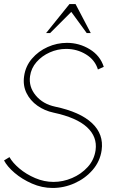

<svg xmlns="http://www.w3.org/2000/svg" viewBox="-43 -919 600 952"><path d="M218 13Q165 13 115.5 -8.8Q66 -30.5 29.2 -62Q-7.5 -93.5 -23 -123.5L4 -140Q19.5 -112 53.2 -83.5Q87 -55 131.5 -36Q176 -17 222.5 -17Q269 -17 314.2 -36.2Q359.5 -55.5 391.8 -90.8Q424 -126 431 -174.5Q440 -240.5 388.5 -288.2Q337 -336 222.5 -360.5Q178 -370 142.5 -395Q107 -420 88.5 -457.5Q70 -495 76.5 -541Q83.5 -591 115.5 -628.2Q147.5 -665.5 193.5 -686Q239.5 -706.5 289 -706.5Q350 -706.5 402 -674.8Q454 -643 471.5 -587.5L442.5 -574.5Q428 -622 383.5 -649.2Q339 -676.5 285 -676.5Q242.5 -676.5 203.8 -659.2Q165 -642 138.2 -611.5Q111.5 -581 106 -541.5Q98.5 -489 134 -446Q169.5 -403 231 -390Q354 -364 413 -308.8Q472 -253.5 461 -174.5Q453 -118.5 416.2 -76.2Q379.5 -34 327 -10.5Q274.5 13 218 13ZM331.5 -899 407 -755H387L310.5 -860L205.5 -755H185.5L301.5 -899Z"/></svg>

Font: Urbanist Thin
Style: Italic
Weight: 100
Italic angle: -8°
Designer: Corey Hu
Foundry: Corey Hu
Version: Version 1.321; ttfautohint (v1.8.4.7-5d5b)